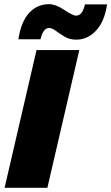

<svg xmlns="http://www.w3.org/2000/svg" viewBox="-20 -900 533 920"><path d="M493 -879Q481 -797 440.5 -753.5Q400 -710 345 -710Q314 -710 290 -724Q266 -738 248 -752Q230 -766 215 -766Q187 -766 174 -712H68Q81 -796 119.5 -838Q158 -880 215 -880Q247 -880 288 -852.5Q329 -825 345 -825Q375 -825 387 -879ZM360 -660 207 0H2L155 -660Z"/></svg>

Font: Elaine Sans ExtraBold
Style: Italic
Weight: 800
Italic angle: -13°
Designer: Wei Huang
Foundry: Wei Huang
Version: Version 2.001;December 24, 2019;FontCreator 12.0.0.2547 64-b